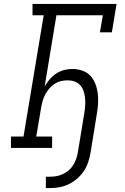

<svg xmlns="http://www.w3.org/2000/svg" viewBox="-20 -755 640 980"><path d="M214 205V147H235Q252 147 268.5 144Q285 141 301 133.5Q317 126 330.5 114.5Q344 103 353 88.5Q362 74 368 58Q374 42 377 25L411 -182Q414 -201 415 -219.5Q416 -238 414 -256Q412 -274 406.5 -290.5Q401 -307 389.5 -320Q378 -333 361 -339Q344 -345 325 -345Q308 -345 291 -341Q274 -337 258.5 -327Q243 -317 231 -302.5Q219 -288 210.5 -272Q202 -256 197.5 -239.5Q193 -223 190 -206L165 -58H246V0H36V-58H100L203 -677H146V-735H575L551 -590H490L505 -677H268L208 -314Q219 -333 234 -350.5Q249 -368 267.5 -380Q286 -392 307 -397.5Q328 -403 349 -403Q375 -403 400 -394.5Q425 -386 441.5 -368Q458 -350 467 -326.5Q476 -303 479 -277.5Q482 -252 480.5 -225.5Q479 -199 474 -172L442 25Q438 49 430 73Q422 97 408 118Q394 139 374 156.5Q354 174 331 185Q308 196 284 200.5Q260 205 236 205Z"/></svg>

Font: Iosevka HT Light Extended
Style: Italic
Weight: 300
Width: 7
Italic angle: -9°
Monospace: yes
Designer: Belleve Invis
Foundry: Belleve Invis
Version: Version 32.3.0; ttfautohint (v1.8.4)